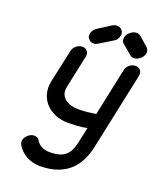

<svg xmlns="http://www.w3.org/2000/svg" viewBox="-163 -1005 901 1100"><g transform="rotate(20 287.0 -455.5)"><path d="M328 -900Q344 -910 360 -909Q376 -908 385 -898Q387 -895 389 -894Q391 -893 393 -888Q400 -876 395.5 -859.5Q391 -843 380 -831Q377 -828 374.5 -827Q372 -826 368 -823L293 -777Q278 -766 262 -767Q246 -768 237 -778Q235 -780 233.5 -782.5Q232 -785 229 -787Q223 -800 226.5 -815.5Q230 -831 243 -844Q246 -847 248.5 -848.5Q251 -850 253 -852ZM502 -900Q490 -910 474 -909Q458 -908 445 -898Q441 -895 439 -894Q437 -893 433 -888Q420 -876 417.5 -859.5Q415 -843 422 -831Q423 -828 425.5 -827Q428 -826 430 -823L485 -777Q496 -766 512 -767Q528 -768 541 -778Q545 -780 547.5 -782.5Q550 -785 553 -787Q565 -800 568.5 -815.5Q572 -831 563 -844Q562 -847 561 -848L557 -852ZM473 -211Q464 -169 446 -131Q428 -93 398 -64.5Q368 -36 323 -19Q278 -2 216 -2Q170 -2 133 -22.5Q96 -43 75 -78Q67 -93 70 -108Q74 -126 91 -140.5Q108 -155 127 -155Q149 -155 159 -138Q171 -117 192 -106.5Q213 -96 238 -96Q273 -96 297 -102.5Q321 -109 337 -123Q353 -137 363 -159Q373 -181 379 -211L398 -300Q366 -293 335 -291.5Q304 -290 280 -290Q240 -290 205.5 -304Q171 -318 147 -343Q123 -368 113 -403.5Q103 -439 112 -482L155 -681Q159 -701 176 -714.5Q193 -728 212 -728Q232 -728 242.5 -714.5Q253 -701 249 -681L207 -483Q201 -457 208 -438Q215 -419 230.5 -407Q246 -395 267 -389Q288 -383 311 -383Q324 -383 340 -384Q356 -385 370.5 -386.5Q385 -388 397 -390Q409 -392 418 -393L479 -682Q483 -702 499.5 -715.5Q516 -729 536 -729Q555 -729 566 -715.5Q577 -702 573 -682Z"/></g></svg>

Font: VDS
Style: Italic
Weight: 400
Designer: artmaker
Foundry: artmaker
Version: Version 1.000 2009 initial release